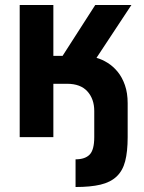

<svg xmlns="http://www.w3.org/2000/svg" viewBox="-20 -550 576 770"><path d="M283 89Q321 89 339.5 70Q358 51 358 0V-105Q358 -153 330.5 -183.5Q303 -214 249 -214H194V0H59V-530H194V-326H231L362 -530H507L367 -318Q389 -312 411.5 -298Q434 -284 452 -262Q470 -240 481 -208.5Q492 -177 492 -136V0Q492 58 482 96.5Q472 135 447.5 158Q423 181 383 190.5Q343 200 283 200V89Z"/></svg>

Font: Golos UI
Style: Bold
Weight: 700
Designer: A.Korolkova, Vitaly Kuzmin
Foundry: ParaType Ltd
Version: Version 2.000